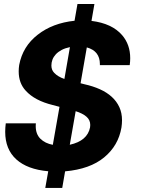

<svg xmlns="http://www.w3.org/2000/svg" viewBox="-20 -838 695 949"><path d="M287.6 90.9H203.8L218.4 8.5Q115.1 -0.7 60.4 -50.4Q5.7 -100.1 5.7 -186.4Q5.7 -196.4 6.4 -206.9Q7.1 -217.3 8.5 -228.3H157.3Q157 -224.8 156.8 -221.4Q156.6 -218 156.6 -214.5Q156.6 -175.1 179.7 -152.2Q202.8 -129.3 241.1 -122.2L274.1 -310L240.4 -318.9Q152 -340.6 107.6 -389.2Q72.4 -426.8 72.4 -485.1Q72.4 -492.9 73 -500.9Q73.5 -508.9 74.9 -517Q92.3 -609 166.5 -666.5Q240.1 -724.1 348.4 -735.4L362.9 -818.2H446.7L432.2 -734.7Q533.4 -722.3 583.5 -664.4Q623.6 -617.9 623.6 -550.4Q623.6 -542.3 623 -533.6Q622.5 -524.9 621.1 -516H473.7V-521.3Q473.7 -585.9 409.1 -603.7L378.2 -426.5L397.7 -421.5Q439.6 -412.3 473.9 -396.8Q508.2 -381.4 532.3 -359.4Q556.5 -337.4 569.8 -308.6Q583.1 -279.8 583.1 -243.6Q583.1 -235.1 582.4 -226Q581.7 -217 580.3 -207.7Q565 -117.9 494.7 -60Q424.7 -2.1 301.8 8.9ZM298.3 -447.8 325.6 -605.1Q301.5 -600.1 284.3 -590.9Q267 -581.7 255.9 -569.6Q244.7 -557.5 239.3 -543.3Q234 -529.1 234 -514.2Q234 -492.2 247.9 -478Q266 -458.8 298.3 -447.8ZM324.9 -122.5Q411.9 -141.7 425.1 -208.1Q426.1 -214.5 426.1 -220.2Q426.1 -245.4 406.8 -261.7Q387.4 -278.1 354 -288.4Z"/></svg>

Font: Linik Sans
Style: Bold Italic
Weight: 700
Italic angle: 9°
Designer: Fonts by Rasmus Andersson / Changes by Cristiano Sobral with parts from Marc Monis
Foundry: rsms
Version: Version 3.020; ttfautohint (v1.6)